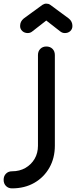

<svg xmlns="http://www.w3.org/2000/svg" viewBox="-118 -803 424 1057"><path d="M-52 234Q-72 234 -85 221Q-98 208 -98 187Q-98 166 -85 153Q-72 140 -52 140Q-10 140 22 121.5Q54 103 72.5 71.5Q91 40 91 -1V-500Q91 -521 104 -534Q117 -547 137 -547Q158 -547 171 -534Q184 -521 184 -500V-1Q184 67 154 120Q124 173 71 203.5Q18 234 -52 234ZM35 -621Q17 -621 4.9 -632Q-7.3 -643 -7.3 -660Q-7.3 -685 12.5 -701L115.1 -776Q125.9 -783 136.7 -783Q143 -783 148.4 -781.5Q153.8 -780 159.2 -776L260.9 -701Q280.7 -685 280.7 -660Q280.7 -643 269 -632Q257.3 -621 239.3 -621Q231.2 -621 224.9 -623.5Q218.6 -626 212.3 -631L136.7 -690L61.1 -631Q49.4 -621 35 -621Z"/></svg>

Font: Comfortaa SemiBold
Style: Regular
Weight: 600
Designer: Johan Aakerlund
Foundry: Johan Aakerlund
Version: Version 3.104; ttfautohint (v1.8.1.43-b0c9)